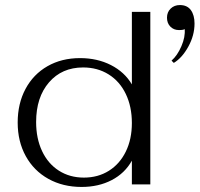

<svg xmlns="http://www.w3.org/2000/svg" viewBox="-20 -730 790 760"><path d="M50 -245Q50 -320 81 -378Q112 -436 168 -468Q224 -500 297 -500Q365 -500 419 -472.5Q473 -445 502 -396V-683H575V0H502V-94Q474 -44 422 -17Q370 10 303 10Q229 10 171.5 -22Q114 -54 82 -112Q50 -170 50 -245ZM502 -243Q502 -308 478 -358Q454 -408 410 -435.5Q366 -463 309 -463Q225 -463 174 -404Q123 -345 123 -247Q123 -182 146.5 -132Q170 -82 213 -54.5Q256 -27 312 -27Q368 -27 411 -54Q454 -81 478 -130Q502 -179 502 -243ZM659 -490Q682 -510 698 -547Q714 -584 711 -615Q707 -611 688 -611Q668 -611 654.5 -624.5Q641 -638 641 -660Q641 -682 655.5 -696Q670 -710 692 -710Q721 -710 735.5 -690Q750 -670 750 -637Q750 -590 725.5 -545.5Q701 -501 668 -481Z"/></svg>

Font: Fahkwang Light
Style: Regular
Weight: 300
Version: Version 1.000; ttfautohint (v1.6)